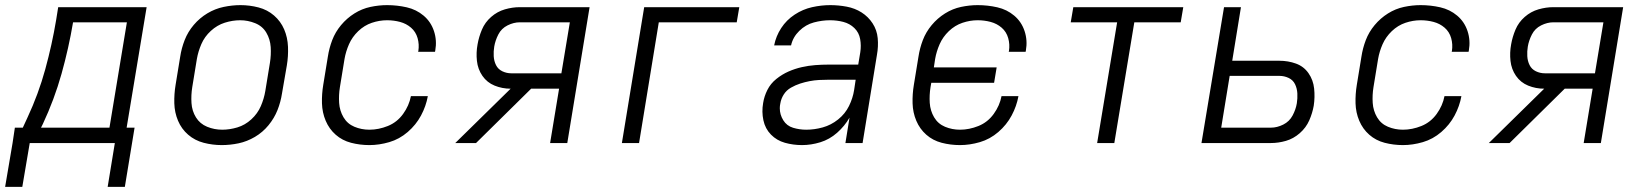

<svg xmlns="http://www.w3.org/2000/svg" viewBox="-50 -558 6406 749"><path d="M370 171H437L475 -60H444L522 -530H177L169 -480Q153 -384 126.5 -287.5Q100 -191 57 -99L39 -60H8L-1 0H398ZM110 -60 117 -74Q162 -170 190 -270Q218 -370 235 -471H445L377 -60ZM-30 171H37L66 0H-1Z M815 8Q848 8 881 1Q914 -6 944.5 -24Q975 -42 997.5 -69.5Q1020 -97 1032.5 -128.5Q1045 -160 1050 -193L1069 -303Q1075 -339 1073.5 -375.5Q1072 -412 1058.5 -443.5Q1045 -475 1019 -497.5Q993 -520 958.5 -529Q924 -538 888 -538Q856 -538 822.5 -531Q789 -524 759 -506Q729 -488 706 -461Q683 -434 670.5 -402Q658 -370 653 -337L635 -227Q629 -191 630 -155Q631 -119 644.5 -87Q658 -55 684 -32.5Q710 -10 744.5 -1Q779 8 815 8ZM817 -52Q786 -52 758 -63.5Q730 -75 714.5 -100Q699 -125 697 -156Q695 -187 700 -218L718 -328Q723 -357 735.5 -386Q748 -415 772.5 -437.5Q797 -460 827 -469.5Q857 -479 887 -479Q917 -479 945.5 -467.5Q974 -456 989 -430.5Q1004 -405 1006 -374.5Q1008 -344 1003 -313L985 -203Q980 -173 967.5 -144Q955 -115 930.5 -92.5Q906 -70 876 -61Q846 -52 817 -52Z M1391 8Q1429 8 1468.5 -3.5Q1508 -15 1540.5 -43Q1573 -71 1592.5 -107.5Q1612 -144 1619 -183H1553Q1546 -146 1522.5 -113.5Q1499 -81 1463 -66.5Q1427 -52 1391 -52Q1360 -52 1332.5 -63.5Q1305 -75 1290 -100.5Q1275 -126 1273 -156.5Q1271 -187 1276 -218L1294 -328Q1299 -357 1311.5 -385.5Q1324 -414 1347.5 -436.5Q1371 -459 1400.5 -469Q1430 -479 1460 -479Q1486 -479 1510.5 -472.5Q1535 -466 1553.5 -450Q1572 -434 1579 -409.5Q1586 -385 1582 -359L1581 -356H1647L1648 -361Q1655 -400 1643 -436.5Q1631 -473 1602.5 -497Q1574 -521 1536.5 -529.5Q1499 -538 1460 -538Q1428 -538 1395 -531Q1362 -524 1332.5 -505.5Q1303 -487 1280.5 -460Q1258 -433 1246 -401.5Q1234 -370 1229 -337L1211 -227Q1205 -191 1206 -155Q1207 -119 1220.5 -87Q1234 -55 1259.5 -32.5Q1285 -10 1319.5 -1Q1354 8 1391 8Z M1726 0H1807L2022 -212H2131L2096 0H2163L2250 -530H1977Q1949 -530 1919.5 -521.5Q1890 -513 1866 -492Q1842 -471 1830 -442.5Q1818 -414 1813 -385Q1807 -353 1810.5 -320.5Q1814 -288 1832 -262Q1850 -236 1879.5 -224Q1909 -212 1942 -212ZM1945 -272Q1926 -272 1909.5 -280Q1893 -288 1885 -304Q1877 -320 1876 -339Q1875 -358 1878 -376Q1882 -400 1894 -423.5Q1906 -447 1930 -459Q1954 -471 1978 -471H2173L2140 -272Z M2376 0H2443L2520 -471H2824L2834 -530H2463Z M3079 8Q3114 8 3150 -3Q3186 -14 3215.5 -40Q3245 -66 3264 -99L3248 0H3315L3371 -344Q3377 -377 3374 -409Q3371 -441 3354 -467Q3337 -493 3311 -509.5Q3285 -526 3253 -532Q3221 -538 3189 -538Q3154 -538 3118 -530Q3082 -522 3050 -501Q3018 -480 2997.5 -448.5Q2977 -417 2970 -381H3036Q3043 -413 3068 -437.5Q3093 -462 3125 -470.5Q3157 -479 3188 -479Q3215 -479 3240 -472.5Q3265 -466 3283 -448.5Q3301 -431 3305.5 -405.5Q3310 -380 3306 -354L3298 -306H3183Q3157 -306 3130.5 -304Q3104 -302 3077.5 -296Q3051 -290 3026 -279Q3001 -268 2978.5 -250Q2956 -232 2943.5 -207Q2931 -182 2927 -156Q2921 -122 2928 -89Q2935 -56 2957.5 -33Q2980 -10 3012 -1Q3044 8 3079 8ZM3095 -52Q3069 -52 3044 -59.5Q3019 -67 3005.5 -89Q2992 -111 2992 -136Q2992 -145 2994 -154Q2997 -173 3007.5 -189.5Q3018 -206 3035.5 -216Q3053 -226 3071.5 -232Q3090 -238 3108.5 -241.5Q3127 -245 3145.5 -246Q3164 -247 3183 -247H3288L3282 -207Q3277 -175 3262 -144.5Q3247 -114 3219.5 -92Q3192 -70 3159.5 -61Q3127 -52 3095 -52Z M3695 8Q3733 8 3772.5 -3.5Q3812 -15 3844.5 -43Q3877 -71 3896.5 -107.5Q3916 -144 3923 -183H3857Q3850 -146 3826.5 -113.5Q3803 -81 3767 -66.5Q3731 -52 3695 -52Q3664 -52 3636.5 -63.5Q3609 -75 3594 -100.5Q3579 -126 3577 -156.5Q3575 -187 3580 -218L3583 -235H3828L3838 -295H3593L3598 -328Q3603 -357 3615.5 -385.5Q3628 -414 3651.5 -436.5Q3675 -459 3704.5 -469Q3734 -479 3764 -479Q3790 -479 3814.5 -472.5Q3839 -466 3857.5 -450Q3876 -434 3883 -409.5Q3890 -385 3886 -359L3885 -356H3951L3952 -361Q3959 -400 3947 -436.5Q3935 -473 3906.5 -497Q3878 -521 3840.5 -529.5Q3803 -538 3764 -538Q3732 -538 3699 -531Q3666 -524 3636.5 -505.5Q3607 -487 3584.5 -460Q3562 -433 3550 -401.5Q3538 -370 3533 -337L3515 -227Q3509 -191 3510 -155Q3511 -119 3524.5 -87Q3538 -55 3563.5 -32.5Q3589 -10 3623.5 -1Q3658 8 3695 8Z M4230 0H4297L4375 -471H4556L4566 -530H4137L4127 -471H4308Z M4637 0H4908Q4937 0 4966.5 -8.5Q4996 -17 5020.5 -38.5Q5045 -60 5057.5 -88.5Q5070 -117 5075 -146Q5080 -179 5076.5 -212.5Q5073 -246 5054.5 -272.5Q5036 -299 5005.5 -310Q4975 -321 4941 -321H4757L4791 -530H4725ZM4714 -60 4747 -262H4941Q4960 -262 4977 -254Q4994 -246 5002 -229.5Q5010 -213 5011 -193.5Q5012 -174 5009 -155Q5005 -131 4992.5 -107.5Q4980 -84 4956 -72Q4932 -60 4908 -60Z M5423 8Q5461 8 5500.5 -3.5Q5540 -15 5572.5 -43Q5605 -71 5624.5 -107.5Q5644 -144 5651 -183H5585Q5578 -146 5554.5 -113.5Q5531 -81 5495 -66.5Q5459 -52 5423 -52Q5392 -52 5364.5 -63.5Q5337 -75 5322 -100.5Q5307 -126 5305 -156.5Q5303 -187 5308 -218L5326 -328Q5331 -357 5343.5 -385.5Q5356 -414 5379.5 -436.5Q5403 -459 5432.5 -469Q5462 -479 5492 -479Q5518 -479 5542.5 -472.5Q5567 -466 5585.5 -450Q5604 -434 5611 -409.5Q5618 -385 5614 -359L5613 -356H5679L5680 -361Q5687 -400 5675 -436.5Q5663 -473 5634.5 -497Q5606 -521 5568.5 -529.5Q5531 -538 5492 -538Q5460 -538 5427 -531Q5394 -524 5364.5 -505.5Q5335 -487 5312.5 -460Q5290 -433 5278 -401.5Q5266 -370 5261 -337L5243 -227Q5237 -191 5238 -155Q5239 -119 5252.5 -87Q5266 -55 5291.5 -32.5Q5317 -10 5351.5 -1Q5386 8 5423 8Z M5758 0H5839L6054 -212H6163L6128 0H6195L6282 -530H6009Q5981 -530 5951.5 -521.5Q5922 -513 5898 -492Q5874 -471 5862 -442.5Q5850 -414 5845 -385Q5839 -353 5842.5 -320.5Q5846 -288 5864 -262Q5882 -236 5911.5 -224Q5941 -212 5974 -212ZM5977 -272Q5958 -272 5941.5 -280Q5925 -288 5917 -304Q5909 -320 5908 -339Q5907 -358 5910 -376Q5914 -400 5926 -423.5Q5938 -447 5962 -459Q5986 -471 6010 -471H6205L6172 -272Z"/></svg>

Font: Iosevka Sparkle Light Oblique
Style: Regular
Weight: 300
Italic angle: -9°
Designer: Belleve Invis
Foundry: Belleve Invis
Version: Version 4.5.0; ttfautohint (v1.8.3)